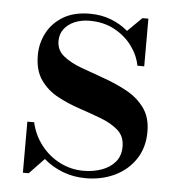

<svg xmlns="http://www.w3.org/2000/svg" viewBox="-42 -510 525 560"><g transform="rotate(5 221.0 -230.0)"><path d="M45 10V-139.5H65Q73 -103 95.5 -73.8Q118 -44.5 150.5 -27.8Q183 -11 220.5 -11Q249 -11 273.5 -19.8Q298 -28.5 313 -46.2Q328 -64 328 -91Q328 -121 308.5 -138.5Q289 -156 258.2 -167.8Q227.5 -179.5 193 -191Q158.5 -202.5 128 -219Q97.5 -235.5 78 -263.2Q58.5 -291 58.5 -335.5Q58.5 -369.5 74 -400Q89.5 -430.5 121 -449.8Q152.5 -469 199.5 -469Q233.5 -469 261.8 -458Q290 -447 311.5 -428.5L353 -469.5H370.5V-330H350.5Q345 -360 325.2 -387Q305.5 -414 273.8 -431.2Q242 -448.5 200.5 -448.5Q177 -448.5 157.5 -440.5Q138 -432.5 126.5 -417.5Q115 -402.5 115 -382Q115 -355.5 135.2 -338.8Q155.5 -322 187.8 -310Q220 -298 255.8 -285.5Q291.5 -273 323.8 -255.5Q356 -238 376.2 -210.5Q396.5 -183 396.5 -140.5Q396.5 -94 373.8 -60Q351 -26 313 -8Q275 10 228.5 10Q193 10 161.5 -2Q130 -14 105.5 -35.5L62 10Z"/></g></svg>

Font: Bodoni Moda Medium
Style: Regular
Weight: 500
Designer: Owen Earl
Foundry: indestructible type
Version: Version 2.005